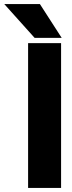

<svg xmlns="http://www.w3.org/2000/svg" viewBox="-20 -923 352 943"><path d="M1 -903 150 -737H283L176 -903ZM118 0H280V-711H118Z"/></svg>

Font: Asimov Pro
Style: Blk
Weight: 900
Designer: Google
Version: Version 2.000980; 2014